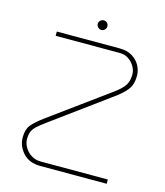

<svg xmlns="http://www.w3.org/2000/svg" viewBox="-120 -911 863 1002"><g transform="rotate(15 311.5 -410.0)"><path d="M193 0Q132 0 98.5 -37Q65 -74 65 -121Q65 -164 84.5 -188Q104 -212 146 -243L464 -475Q504 -504 518.5 -527.5Q533 -551 533 -585Q533 -607 521 -628Q509 -649 488.5 -663Q468 -677 442 -677H94V-700H433Q474 -700 502 -683Q530 -666 544 -639.5Q558 -613 558 -584Q558 -538 536 -509.5Q514 -481 473 -452L163 -225Q134 -204 118 -189Q102 -174 95.5 -158Q89 -142 89 -117Q89 -96 101.5 -74Q114 -52 136.5 -37.5Q159 -23 189 -23H551V0ZM316 -768Q306 -768 298 -776Q290 -784 290 -794Q290 -805 298 -812.5Q306 -820 316 -820Q327 -820 334.5 -812.5Q342 -805 342 -794Q342 -784 334.5 -776Q327 -768 316 -768Z"/></g></svg>

Font: MuseoModerno Thin Thin
Style: Regular
Weight: 250
Version: Version 1.003